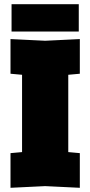

<svg xmlns="http://www.w3.org/2000/svg" viewBox="-20 -890 430 914"><path d="M30 4V-161L85 -166V-534L30 -539V-704L195 -696L360 -704V-539L305 -534V-166L360 -161V4L195 -4ZM35 -740V-870H355V-740Z"/></svg>

Font: Tektur SemiCondensed Black
Style: Regular
Weight: 900
Width: 4
Designer: Adam Jagosz
Foundry: Adam Jagosz
Version: Version 1.005;gftools[0.9.30]